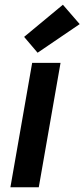

<svg xmlns="http://www.w3.org/2000/svg" viewBox="-20 -792 357 812"><path d="M24 0 116 -526H236L144 0ZM139 -569 82 -636 246 -772 317 -690Z"/></svg>

Font: DM Sans 9pt SemiBold
Style: Italic
Weight: 600
Italic angle: -10°
Version: Version 4.004;gftools[0.9.30]